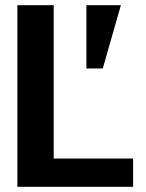

<svg xmlns="http://www.w3.org/2000/svg" viewBox="-20 -720 561 740"><path d="M47 0V-700H187V-109H493V0ZM313 -456V-700H446L376 -456Z"/></svg>

Font: Host Grotesk ExtraBold
Style: Regular
Weight: 800
Designer: Doğukan Karapınar
Foundry: Element Type
Version: Version 1.003; ttfautohint (v1.8.4.7-5d5b)